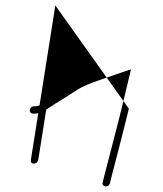

<svg xmlns="http://www.w3.org/2000/svg" viewBox="-20 -649 597 703"><path d="M182.6 -629 124.7 -263 112.2 -260H105.2C101.2 -260 97.6 -258.7 94.5 -256C91.5 -253.3 89.6 -250.2 89 -246.5C88.5 -242.8 89.3 -239.7 91.5 -237C93.8 -234.3 96.9 -233 100.9 -233H107.9C111.9 -233 116 -233.7 120.2 -235L93.1 -64C91.7 -54.7 95.3 -50 103.9 -50C107.9 -50 111.5 -51.3 114.6 -54C117.6 -56.7 119.5 -60 120.1 -64L149.3 -248C155.1 -251.3 162.2 -255.8 170.4 -261.5C178.6 -267.2 186.2 -272 193.2 -276C200.2 -280 209 -285.5 219.8 -292.5C230.6 -299.5 244.9 -308.7 262.7 -320.2C280.4 -331.7 310.5 -344.5 352.8 -358.7C395 -372.9 424.3 -383 440.6 -389L459.6 -395C457.7 -387.7 450.2 -356.3 437.1 -300.8C423.9 -245.3 409 -186.1 392.5 -123.3C375.9 -60.4 365.7 -21 361.8 -5L356 19C354.7 23 355.2 26.3 357.4 29C359.6 31.7 362.6 33.2 366.2 33.5C374.1 34.2 379.5 30.4 382.5 22L388.3 -2C392.2 -18 396.9 -36 402.4 -56C407.9 -76 415.2 -104.3 424.3 -141L451.8 -251ZM451.8 -260.1Z"/></svg>

Font: Proton
Style: BdIt
Weight: 500
Version: Version 1.017